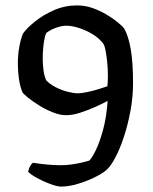

<svg xmlns="http://www.w3.org/2000/svg" viewBox="-20 -585 565 710"><path d="M206 105Q192 105 166 95.5Q140 86 116.5 73Q93 60 84 50Q87 36 92.5 27.5Q98 19 102 17Q128 21 154.5 23.5Q181 26 205 26Q223 26 242 23.5Q261 21 279 17Q297 13 310 9Q319 1 333.5 -28Q348 -57 361 -104.5Q374 -152 378 -212Q362 -203 334.5 -190.5Q307 -178 277.5 -168.5Q248 -159 225 -159Q202 -159 175.5 -169.5Q149 -180 125 -195Q101 -210 84 -223.5Q67 -237 63 -244Q54 -265 50 -293.5Q46 -322 46 -349Q46 -383 51.5 -412.5Q57 -442 65 -461Q80 -482 110 -506Q140 -530 180 -547.5Q220 -565 265 -565Q295 -565 323 -555Q351 -545 375 -530.5Q399 -516 416 -502Q433 -488 439 -480Q455 -452 463.5 -403Q472 -354 472 -277Q472 -227 462.5 -175.5Q453 -124 438 -78.5Q423 -33 405.5 -0.5Q388 32 372 45Q358 57 329.5 71Q301 85 267.5 95Q234 105 206 105ZM267 -240Q281 -240 302.5 -244.5Q324 -249 345 -255.5Q366 -262 377 -266Q378 -274 378.5 -283.5Q379 -293 379 -306Q379 -329 376.5 -354.5Q374 -380 370 -400Q366 -420 360 -426Q344 -446 320 -460Q296 -474 270.5 -482Q245 -490 224 -490Q214 -490 200.5 -486.5Q187 -483 174 -477Q161 -471 151 -463Q147 -455 144 -439Q141 -423 139.5 -404.5Q138 -386 138 -368Q138 -346 141 -324Q144 -302 151 -288Q164 -274 185 -263Q206 -252 229 -246Q252 -240 267 -240Z"/></svg>

Font: Texturina 12pt Medium
Style: Regular
Weight: 500
Designer: Guillermo Torres Carreño
Foundry: Omnibus-Type
Version: Version 1.002